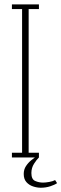

<svg xmlns="http://www.w3.org/2000/svg" viewBox="-20 -720 281 878"><path d="M34.5 0V-21.5H81V-678.5H34.5V-700H158V-678.5H111V-21.5H158V0ZM166.5 138.5Q149.5 138.5 131.2 132.5Q113 126.5 100.8 112.8Q88.5 99 88.5 75.5Q88.5 55 98.8 39.5Q109 24 123.2 12.5Q137.5 1 149 -6L158 0Q148 9.5 135.8 28.5Q123.5 47.5 123.5 71.5Q123.5 100 140.8 107.5Q158 115 177 115Q188.5 115 205.2 112Q222 109 232 103.5L241 117.5Q230.5 125 210 131.8Q189.5 138.5 166.5 138.5Z"/></svg>

Font: Imbue 48pt Thin
Style: Regular
Weight: 250
Designer: Tyler Finck
Foundry: Etcetera Type Company
Version: Version 1.102